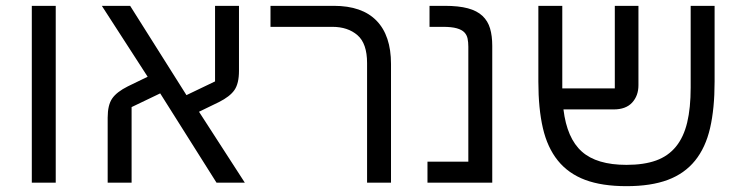

<svg xmlns="http://www.w3.org/2000/svg" viewBox="-20 -626 2543 658"><path d="M89 -606H171V0H89Z M349 -223Q349 -266 364.5 -288.5Q380 -311 418 -330L486 -363L329 -606H426L619 -300L717 -347V-606H799V-383Q799 -340 783.5 -317.5Q768 -295 730 -276L662 -243L819 0H722L529 -306L431 -259V0H349Z M1238 -410Q1238 -477 1205 -505.5Q1172 -534 1119 -534H907V-606H1124Q1221 -606 1270.5 -555Q1320 -504 1320 -407V0H1238Z M1445 -72H1585V-466Q1585 -481 1582.5 -493.5Q1580 -506 1571.5 -515Q1563 -524 1545.5 -529Q1528 -534 1498 -534H1452V-606H1504Q1552 -606 1583.5 -597.5Q1615 -589 1633.5 -571.5Q1652 -554 1659.5 -528.5Q1667 -503 1667 -469V0H1445Z M2127 12Q2043 12 1985.5 -9.5Q1928 -31 1892 -75.5Q1856 -120 1840.5 -187Q1825 -254 1825 -346V-606H1907V-323H2087V-606H2168V-334Q2168 -298 2146.5 -274.5Q2125 -251 2083 -251H1911Q1923 -152 1974 -106.5Q2025 -61 2127 -61Q2187 -61 2228.5 -76Q2270 -91 2296.5 -123.5Q2323 -156 2335 -206Q2347 -256 2347 -326V-606H2429V-346Q2429 -254 2413.5 -187Q2398 -120 2362 -75.5Q2326 -31 2268.5 -9.5Q2211 12 2127 12Z"/></svg>

Font: IBM Plex Sans Hebrew
Style: Regular
Weight: 400
Designer: Mike Abbink, Paul van der Laan, Pieter van Rosmalen, Yanek Iontef
Foundry: Bold Monday
Version: Version 1.2